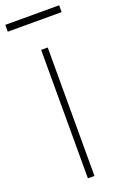

<svg xmlns="http://www.w3.org/2000/svg" viewBox="-235 -906 612 954"><g transform="rotate(-20 71.5 -428.5)"><path d="M88.9 0H54.2V-679.2H88.9ZM213.9 -820.8H-70.8V-856.9H213.9Z"/></g></svg>

Font: RawengulkSans
Style: Regular
Weight: 500
Designer: gluk (gluksza@wp.pl)
Foundry: gluk (gluksza@wp.pl)
Version: Version 0.94